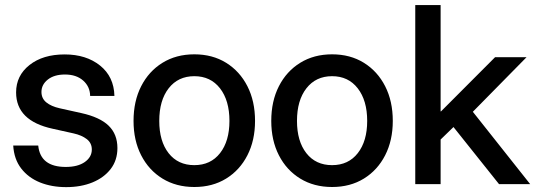

<svg xmlns="http://www.w3.org/2000/svg" viewBox="-20 -748 2174 780"><path d="M249 12.2Q189.9 12.2 142.6 -6.8Q95.2 -25.9 66.2 -63.5Q37.1 -101.1 33.7 -156.7H135.3Q144 -69.8 247.1 -69.8Q295.9 -69.8 324.5 -89.8Q353 -109.9 353 -140.6Q353 -167 332.5 -182.9Q312 -198.7 278.8 -206.1L193.4 -225.1Q45.4 -257.3 45.4 -372.6Q45.4 -440.9 99.9 -483.9Q154.3 -526.9 242.7 -526.9Q330.1 -526.9 386.5 -481.7Q442.9 -436.5 444.8 -358.4H346.2Q345.7 -396 317.9 -420.7Q290 -445.3 244.1 -445.3Q200.2 -445.3 174.3 -424.8Q148.4 -404.3 148.4 -374.5Q148.4 -348.1 168.2 -332Q188 -315.9 222.7 -308.1L310.5 -288.6Q385.7 -272 421.4 -237.3Q457 -202.6 457 -146.5Q457 -97.2 429.9 -61.8Q402.8 -26.4 356 -7.1Q309.1 12.2 249 12.2Z M769.5 11.7Q695.8 11.7 640.1 -22.5Q584.5 -56.6 553.5 -117.2Q522.5 -177.7 522.5 -256.8Q522.5 -336.9 553.5 -397.7Q584.5 -458.5 640.1 -492.9Q695.8 -527.3 769.5 -527.3Q843.3 -527.3 898.7 -492.9Q954.1 -458.5 985.1 -397.7Q1016.1 -336.9 1016.1 -256.8Q1016.1 -177.7 985.1 -117.2Q954.1 -56.6 898.7 -22.5Q843.3 11.7 769.5 11.7ZM769.5 -77.1Q835.9 -77.1 874 -126Q912.1 -174.8 912.1 -256.8Q912.1 -339.8 873.8 -389.2Q835.4 -438.5 769.5 -438.5Q703.6 -438.5 665.3 -389.4Q627 -340.3 627 -256.8Q627 -174.3 665 -125.7Q703.1 -77.1 769.5 -77.1Z M1329.1 11.7Q1255.4 11.7 1199.7 -22.5Q1144 -56.6 1113 -117.2Q1082 -177.7 1082 -256.8Q1082 -336.9 1113 -397.7Q1144 -458.5 1199.7 -492.9Q1255.4 -527.3 1329.1 -527.3Q1402.8 -527.3 1458.3 -492.9Q1513.7 -458.5 1544.7 -397.7Q1575.7 -336.9 1575.7 -256.8Q1575.7 -177.7 1544.7 -117.2Q1513.7 -56.6 1458.3 -22.5Q1402.8 11.7 1329.1 11.7ZM1329.1 -77.1Q1395.5 -77.1 1433.6 -126Q1471.7 -174.8 1471.7 -256.8Q1471.7 -339.8 1433.3 -389.2Q1395 -438.5 1329.1 -438.5Q1263.2 -438.5 1224.9 -389.4Q1186.5 -340.3 1186.5 -256.8Q1186.5 -174.3 1224.6 -125.7Q1262.7 -77.1 1329.1 -77.1Z M1667 0V-727.5H1770V-295.4H1771.5L1991.2 -515.6H2119.1L1900.9 -293.9L2133.8 0H2007.3L1822.3 -231.9L1770 -181.2V0Z"/></svg>

Font: Inter Display Medium
Style: Regular
Weight: 500
Designer: Rasmus Andersson
Foundry: rsms
Version: Version 4.001;git-9221beed3